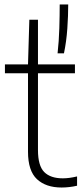

<svg xmlns="http://www.w3.org/2000/svg" viewBox="-20 -828 368 857"><path d="M255 9Q185 9 145 -28.2Q105 -65.5 105 -151V-501H2V-540.5H105L111 -740H149.5V-540.5H314.5V-501H149.5V-158.5Q149.5 -88 177.5 -60Q205.5 -32 260.5 -32Q288.5 -32 324 -40.5V1Q289 9 255 9ZM237 -590Q243 -643 244.8 -701.8Q246.5 -760.5 246.5 -808H284.5Q284.5 -758.5 280.5 -700.5Q276.5 -642.5 265.5 -590Z"/></svg>

Font: Encode Sans SmCnd XLt
Style: Regular
Weight: 200
Width: 4
Designer: Multiple Designers
Foundry: Impallari Type
Version: Version 3.002; ttfautohint (v1.8.3) -l 8 -r 50 -G 200 -x 14 